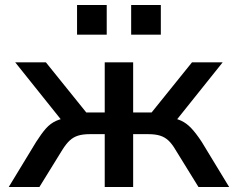

<svg xmlns="http://www.w3.org/2000/svg" viewBox="-20 -750 954 770"><path d="M15 0 125 -181Q146 -214 164 -234.5Q182 -255 205.5 -265.5Q229 -276 261 -279L241 -250L41 -500H164L326 -299H400V-500H514V-299H588L750 -500H873L673 -250L653 -279Q685 -276 706.5 -266Q728 -256 747 -236Q766 -216 789 -181L899 0H776L684 -149Q670 -173 655.5 -186.5Q641 -200 622 -206Q603 -212 574 -212H514V0H400V-212H340Q312 -212 293 -206Q274 -200 259.5 -186.5Q245 -173 230 -149L138 0ZM506 -611V-730H625V-611ZM289 -611V-730H408V-611Z"/></svg>

Font: Nunito Sans 6pt SemiBold
Style: Regular
Weight: 600
Version: Version 3.101;gftools[0.9.27]